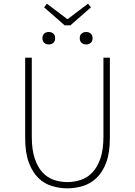

<svg xmlns="http://www.w3.org/2000/svg" viewBox="-20 -1012 734 1045"><path d="M235 -992 220 -972 332 -874H363L475 -972L459 -992L350 -909H345ZM245 -770Q260 -770 270 -778.5Q280 -787 280 -804Q280 -821 270 -829.5Q260 -838 245 -838Q231 -838 221 -829.5Q211 -821 211 -804Q211 -787 221 -778.5Q231 -770 245 -770ZM449 -770Q463 -770 473.5 -778.5Q484 -787 484 -804Q484 -821 473.5 -829.5Q463 -838 449 -838Q435 -838 424.5 -829.5Q414 -821 414 -804Q414 -787 424.5 -778.5Q435 -770 449 -770ZM346 13Q389 13 430.5 0.5Q472 -12 505 -43Q538 -74 558 -127Q578 -180 578 -261V-698H543V-269Q543 -197 526.5 -149.5Q510 -102 483 -73.5Q456 -45 420.5 -33Q385 -21 346 -21Q308 -21 273 -33Q238 -45 211.5 -73.5Q185 -102 169 -149.5Q153 -197 153 -269V-698H117V-261Q117 -180 137 -127Q157 -74 189 -43Q221 -12 262.5 0.5Q304 13 346 13Z"/></svg>

Font: Spoqa Han Sans Neo Thin
Style: Regular
Weight: 100
Designer: [Spoqa Han Sans Neo] Dong-huui Kim  Younghwa Kang  Yujin Lee  [Noto Sans] Ryoko NISHIZUKA  (kana & ideographs); Paul D. 
Foundry: Spoqa (http://www.spoqa-han-sans.com)
Version: Version 1.100;hotconv 1.0.109;makeotfexe 2.5.65596